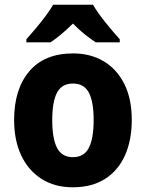

<svg xmlns="http://www.w3.org/2000/svg" viewBox="-20 -786 620 816"><path d="M540 -276Q540 -191 511.5 -126.5Q483 -62 427 -26Q371 10 289 10Q212 10 156 -26Q100 -62 70 -126Q40 -190 40 -276Q40 -407 104.5 -483Q169 -559 291 -559Q364 -559 420 -526Q476 -493 508 -430Q540 -367 540 -276ZM202 -275Q202 -197 222.5 -157.5Q243 -118 290 -118Q337 -118 357.5 -157.5Q378 -197 378 -276Q378 -354 357.5 -392.5Q337 -431 290 -431Q243 -431 222.5 -392.5Q202 -354 202 -275ZM375 -766Q395 -732 428 -691Q461 -650 489 -619V-606H387Q364 -621 339 -641Q314 -661 290 -686Q265 -661 241 -641Q217 -621 195 -606H92V-619Q109 -638 131 -664Q153 -690 173.5 -717.5Q194 -745 206 -766Z"/></svg>

Font: Noto Sans Kannada SemiCondensed ExtraBold
Style: Regular
Weight: 800
Width: 4
Designer: Jelle Bosma - Monotype Design Team
Foundry: Monotype Imaging Inc.
Version: Version 2.005; ttfautohint (v1.8.4.7-5d5b)